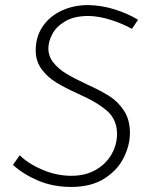

<svg xmlns="http://www.w3.org/2000/svg" viewBox="-20 -731 583 758"><path d="M501 -617Q465 -637 419 -652Q373 -667 330 -668Q272 -668 236.5 -646.5Q201 -625 186 -595.5Q171 -566 171 -540Q171 -508 191.5 -483Q212 -458 242 -440Q272 -422 323 -398Q376 -374 411 -352Q446 -330 469.5 -294Q493 -258 493 -206Q493 -158 468.5 -108.5Q444 -59 392 -26Q340 7 262 7Q189 7 130.5 -18Q72 -43 31 -80L58 -118Q91 -85 147 -61Q203 -37 262 -37Q318 -37 359 -61Q400 -85 421 -123Q442 -161 442 -202Q442 -259 402.5 -293.5Q363 -328 290 -360Q237 -384 202.5 -405Q168 -426 144.5 -457.5Q121 -489 121 -532Q121 -586 148.5 -626.5Q176 -667 223.5 -689Q271 -711 329 -711Q381 -710 432.5 -694Q484 -678 525 -653Z"/></svg>

Font: Josefin Sans Light
Style: Italic
Weight: 300
Italic angle: -7°
Designer: Santiago Orozco
Foundry: Typemade
Version: Version 2.000